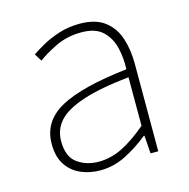

<svg xmlns="http://www.w3.org/2000/svg" viewBox="-87 -624 710 722"><g transform="rotate(-15 268.0 -263.5)"><path d="M218 13Q177 13 142.5 -2Q108 -17 87 -48.5Q66 -80 66 -130Q66 -218 149 -263.5Q232 -309 410 -329Q412 -372 402.5 -412.5Q393 -453 365 -480Q337 -507 282 -507Q226 -507 181 -485Q136 -463 110 -443L92 -472Q109 -484 137.5 -500Q166 -516 203.5 -528Q241 -540 284 -540Q346 -540 381.5 -512.5Q417 -485 431.5 -440Q446 -395 446 -341V0H416L411 -70H408Q368 -37 319.5 -12Q271 13 218 13ZM221 -20Q268 -20 313 -42.5Q358 -65 410 -109V-298Q296 -286 228.5 -263.5Q161 -241 132 -208.5Q103 -176 103 -131Q103 -70 138 -45Q173 -20 221 -20Z"/></g></svg>

Font: Noto Sans KR Thin Thin
Style: Regular
Weight: 250
Version: Version 2.004-H2;hotconv 1.0.118;makeotfexe 2.5.65603